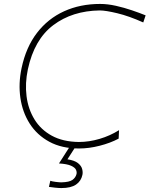

<svg xmlns="http://www.w3.org/2000/svg" viewBox="-20 -745 760 975"><path d="M381.5 9Q293.5 9 230.8 -25Q168 -59 131 -117Q94 -175 83.5 -248Q73 -321 89.5 -399Q112 -505.5 167.8 -578Q223.5 -650.5 305.5 -687.8Q387.5 -725 488.5 -725Q526.5 -725 568.8 -715.5Q611 -706 650.5 -692.5Q690 -679 719.5 -667L707.5 -631Q635 -663.5 575.5 -677.8Q516 -692 486.5 -692Q347 -690 250.5 -617.2Q154 -544.5 121.5 -393Q106.5 -322 114.8 -256.5Q123 -191 155 -138.8Q187 -86.5 243.2 -55.8Q299.5 -25 380.5 -24Q432.5 -24 485.8 -39.8Q539 -55.5 584.5 -84L582.5 -41Q540 -18.5 486 -4.8Q432 9 381.5 9ZM291.5 210Q279 210 259.8 208Q240.5 206 228.5 204L235.5 173Q242.5 176 261.8 178.5Q281 181 291.5 181Q332 180 348 168.5Q364 157 368.5 139Q371 128.5 365.8 117Q360.5 105.5 340.5 96.5Q320.5 87.5 279.5 85L341.5 -12H366.5L363.5 0L322.5 64Q358.5 69.5 375.8 83.2Q393 97 397.2 113.2Q401.5 129.5 398.5 143Q392 174.5 366.2 192.2Q340.5 210 291.5 210Z"/></svg>

Font: Commissioner Flair Thin
Style: Italic
Weight: 100
Italic angle: -12°
Designer: Kostas Bartsokas
Foundry: Kostas Bartsokas
Version: Version 1.000; ttfautohint (v1.8.3)